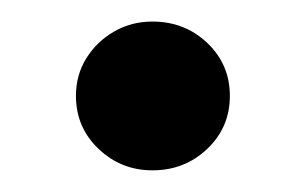

<svg xmlns="http://www.w3.org/2000/svg" viewBox="-20 -149 284 179"><path d="M122.1 9.8Q92.8 9.8 71.8 -10.3Q50.8 -30.3 50.8 -59.6Q50.8 -79.1 60.5 -94.7Q70.3 -110.4 86.4 -119.6Q102.5 -128.9 122.1 -128.9Q152.3 -128.9 173.3 -108.9Q194.3 -88.9 194.3 -59.6Q194.3 -30.3 173.3 -10.3Q152.3 9.8 122.1 9.8Z"/></svg>

Font: Crimson Pro ExtraLight Medium
Style: Regular
Weight: 500
Version: Version 1.002